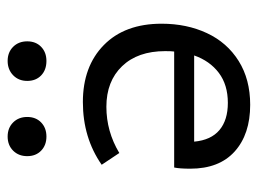

<svg xmlns="http://www.w3.org/2000/svg" viewBox="-104 -548 659 490"><g transform="rotate(-90 225.0 -303.5)"><path d="M409 -220Q409 -156 385 -104.5Q361 -53 314 -23.5Q267 6 202 6Q127 6 83 -33.5Q39 -73 39 -147Q39 -174 42 -188H338Q339 -195 339 -211Q339 -281 300.5 -321Q262 -361 197 -361Q134 -361 79 -328L49 -373Q118 -421 209 -421Q300 -421 354.5 -367.5Q409 -314 409 -220ZM328 -137H108Q112 -94 137.5 -72.5Q163 -51 207 -51Q253 -51 283.5 -74Q314 -97 328 -137ZM71 -563Q71 -585 85 -599Q99 -613 121 -613Q143 -613 157 -599Q171 -585 171 -563Q171 -541 157 -527.5Q143 -514 121 -514Q99 -514 85 -527.5Q71 -541 71 -563ZM263 -563Q263 -585 277.5 -599Q292 -613 314 -613Q336 -613 350 -599Q364 -585 364 -563Q364 -541 350 -527.5Q336 -514 314 -514Q291 -514 277 -527.5Q263 -541 263 -563Z"/></g></svg>

Font: Ysabeau Medium
Style: Regular
Weight: 500
Designer: Christian Thalmann (Catharsis Fonts)
Version: Version 0.003